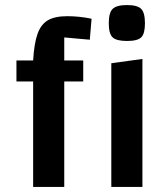

<svg xmlns="http://www.w3.org/2000/svg" viewBox="-20 -739 664 759"><path d="M234 -591V-500H309V-417H234V0H111V-417H45V-500H111Q115 -568 128.5 -605.5Q142 -643 169.5 -659Q197 -675 246 -675Q293 -675 342 -665L335 -582ZM543 -506V0H420V-489ZM410 -647Q410 -689 425.5 -704Q441 -719 482 -719Q523 -719 538 -704Q553 -689 553 -647Q553 -606 538.5 -591.5Q524 -577 482 -577Q440 -577 425 -591.5Q410 -606 410 -647Z"/></svg>

Font: Changa Medium
Style: Regular
Weight: 500
Designer: Eduardo Rodriguez Tunni
Foundry: Eduardo Rodriguez Tunni
Version: Version 2.002; ttfautohint (v1.5) -l 8 -r 50 -G 150 -x 14 -H